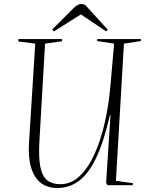

<svg xmlns="http://www.w3.org/2000/svg" viewBox="-20 -925 746 959"><path d="M559 -22 644 -10 643 0H517L510 -12L532 -350H529Q499 -218 461 -138Q423 -58 375 -22Q327 14 266 14Q191 14 154.5 -44.5Q118 -103 125 -214L156 -707L71 -718L72 -730H290V-719L205 -707L177 -223Q172 -139 181.5 -91.5Q191 -44 216 -24.5Q241 -5 281 -5Q336 -5 379 -46.5Q422 -88 453 -157.5Q484 -227 503.5 -313.5Q523 -400 531 -491L550 -707L465 -720L466 -730H684V-720L599 -707ZM518 -777 511 -768 384 -853 249 -768 241 -778 345 -882Q368 -905 384 -905Q396 -905 406 -900Z"/></svg>

Font: Literata 72pt ExtraLight
Style: Italic
Weight: 200
Italic angle: -2°
Designer: Latin by Veronika Burian and Jose Scaglione. Greek by Irene Vlachou. Cyrillic by Vera Evstafieva
Foundry: TypeTogether
Version: Version 3.002